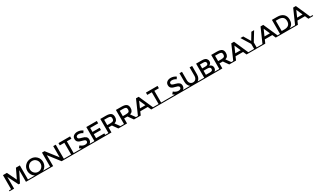

<svg xmlns="http://www.w3.org/2000/svg" viewBox="744 -4241 12696 7767"><g transform="rotate(-30 7092.0 -358.0)"><path d="M983 -43V0H768V-546L524 -61H458L215 -546V0H0V-43H97V-699H281L492 -260L703 -699H886V-43Z M1823 -43V0H983V-43H1212Q1130 -90 1082.5 -172Q1035 -254 1035 -355Q1035 -509 1141 -612.5Q1247 -716 1403 -716Q1559 -716 1665 -612.5Q1771 -509 1771 -355Q1771 -255 1723.5 -172Q1676 -89 1594 -43ZM1578.5 -534Q1507 -608 1403 -608Q1299 -608 1227.5 -534Q1156 -460 1156 -354.5Q1156 -249 1227.5 -175Q1299 -101 1403 -101Q1507 -101 1578.5 -175Q1650 -249 1650 -354.5Q1650 -460 1578.5 -534Z M1920 -43V-699H2038L2444 -177V-699H2562V-43H2659V0H2434L2038 -510V0H1823V-43Z M3263 -43V0H2659V-43H2902V-591H2690V-699H3232V-591H3020V-43Z M3893 -43V0H3263V-43H3391Q3343 -68 3303 -105L3377 -194Q3483 -102 3597 -102Q3654 -102 3687.5 -126.5Q3721 -151 3721 -191.5Q3721 -232 3689.5 -254.5Q3658 -277 3581 -295.5Q3504 -314 3464 -329.5Q3424 -345 3393 -370Q3331 -417 3331 -514Q3331 -611 3401.5 -663.5Q3472 -716 3576 -716Q3643 -716 3709 -694Q3775 -672 3823 -632L3760 -543Q3729 -571 3676 -589Q3623 -607 3571.5 -607Q3520 -607 3487 -586Q3454 -565 3454 -522.5Q3454 -480 3487 -457.5Q3520 -435 3627.5 -409Q3735 -383 3789.5 -336Q3844 -289 3844 -204Q3844 -101 3768 -43Z M3990 -43V-699H4481V-588H4108V-403H4443V-298H4108V-111H4493V-43H4590V0H3893V-43Z M5300 -43V0H5084L4917 -235H4762V0H4547V-43H4644V-699H4904Q5064 -699 5133 -645Q5202 -591 5202 -472Q5202 -299 5051 -254L5203 -43ZM4912 -592H4762V-342H4909Q5009 -342 5045 -373Q5081 -404 5081 -472.5Q5081 -541 5044 -566.5Q5007 -592 4912 -592Z M6028 -43V0H5812L5645 -235H5490V0H5275V-43H5372V-699H5632Q5792 -699 5861 -645Q5930 -591 5930 -472Q5930 -299 5779 -254L5931 -43ZM5640 -592H5490V-342H5637Q5737 -342 5773 -373Q5809 -404 5809 -472.5Q5809 -541 5772 -566.5Q5735 -592 5640 -592Z M6842 -43V0H6619L6549 -159H6199L6129 0H5906V-43H6022L6311 -699H6437L6726 -43ZM6501 -268 6374 -556 6247 -268Z M7349 -43V0H6745V-43H6988V-591H6776V-699H7318V-591H7106V-43Z M7623 -43V0H7349V-43Z M8253 -43V0H7623V-43H7751Q7703 -68 7663 -105L7737 -194Q7843 -102 7957 -102Q8014 -102 8047.5 -126.5Q8081 -151 8081 -191.5Q8081 -232 8049.5 -254.5Q8018 -277 7941 -295.5Q7864 -314 7824 -329.5Q7784 -345 7753 -370Q7691 -417 7691 -514Q7691 -611 7761.5 -663.5Q7832 -716 7936 -716Q8003 -716 8069 -694Q8135 -672 8183 -632L8120 -543Q8089 -571 8036 -589Q7983 -607 7931.5 -607Q7880 -607 7847 -586Q7814 -565 7814 -522.5Q7814 -480 7847 -457.5Q7880 -435 7987.5 -409Q8095 -383 8149.5 -336Q8204 -289 8204 -204Q8204 -101 8128 -43Z M9021 -43V0H8253V-43H8460Q8341 -126 8341 -306V-699H8459V-311Q8459 -215 8507 -159Q8555 -103 8637 -103Q8719 -103 8767 -159Q8815 -215 8815 -311V-699H8933V-306Q8933 -125 8813 -43Z M9727 -43V0H9021V-43H9118V-699H9390Q9461 -699 9512.5 -682Q9564 -665 9589 -636Q9637 -582 9637 -514Q9637 -432 9585 -392Q9566 -378 9559 -374.5Q9552 -371 9534 -363Q9599 -349 9637.5 -304.5Q9676 -260 9676 -194Q9676 -95 9598 -43ZM9236 -109H9421Q9486 -109 9520.5 -129.5Q9555 -150 9555 -207Q9555 -300 9406 -300H9236ZM9236 -409H9386Q9514 -409 9514 -496Q9514 -546 9483 -568Q9452 -590 9387 -590H9236Z M10480 -43V0H10264L10097 -235H9942V0H9727V-43H9824V-699H10084Q10244 -699 10313 -645Q10382 -591 10382 -472Q10382 -299 10231 -254L10383 -43ZM10092 -592H9942V-342H10089Q10189 -342 10225 -373Q10261 -404 10261 -472.5Q10261 -541 10224 -566.5Q10187 -592 10092 -592Z M11294 -43V0H11071L11001 -159H10651L10581 0H10358V-43H10474L10763 -699H10889L11178 -43ZM10953 -268 10826 -556 10699 -268Z M11449 -43V-276L11189 -699H11318L11509 -381L11700 -699H11829L11569 -276V-43H11821V0H11197V-43Z M12660 -43V0H12437L12367 -159H12017L11947 0H11724V-43H11840L12129 -699H12255L12544 -43ZM12319 -268 12192 -556 12065 -268Z M13345 -43V0H12563V-43H12660V-699H12900Q13088 -699 13189 -607.5Q13290 -516 13290 -350Q13290 -127 13114 -43ZM13171 -350Q13171 -590 12896 -590H12778V-111H12909Q13036 -111 13103.5 -171.5Q13171 -232 13171 -350Z M14184 -43V0H13961L13891 -159H13541L13471 0H13248V-43H13364L13653 -699H13779L14068 -43ZM13843 -268 13716 -556 13589 -268Z"/></g></svg>

Font: Montserrat Subrayada
Style: Regular
Weight: 400
Designer: Julieta Ulanovsky
Foundry: Julieta Ulanovsky
Version: Version 2.001